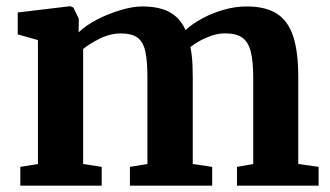

<svg xmlns="http://www.w3.org/2000/svg" viewBox="-20 -588 1044 608"><path d="M44.4 0V-59.6L100.1 -68.7V-461.1L36.1 -479.2V-548.5L202.6 -568.4L212.6 -564L229.6 -528.4L229 -485.6Q251.4 -507.5 287.4 -526.1Q323.4 -544.6 362 -556.1Q400.6 -567.6 430.3 -567.6Q466.6 -567.6 493.1 -559.5Q519.5 -551.4 537.9 -534.9Q556.2 -518.4 567.7 -492.9Q588.6 -512.3 620 -529.3Q651.3 -546.4 688.1 -557Q724.9 -567.6 760.9 -567.6Q821.1 -567.6 856.9 -544.6Q892.8 -521.5 908.6 -472.4Q924.5 -423.2 924.5 -345.1V-68.7L988.9 -59.6V0H730.5V-59.6L781.9 -68.7V-341Q781.9 -391.3 774.6 -422.5Q767.3 -453.7 748 -468.1Q728.8 -482.4 693 -482.4Q672.6 -482.4 652.2 -475.8Q631.8 -469.1 613.8 -459.2Q595.9 -449.2 582.9 -439.2Q585.7 -425.8 587.4 -410.7Q589.1 -395.5 589.7 -379Q590.4 -362.4 590.4 -344.2V-68.7L651.9 -59.6V0H391.4V-59.6L446.8 -68.7V-344.1Q446.8 -393.8 440.4 -424.1Q434.1 -454.4 416 -468.3Q397.9 -482.1 362.8 -482.1Q329.1 -482.1 296.9 -466.2Q264.6 -450.2 243.3 -433.1V-68.7L302 -59.6V0Z"/></svg>

Font: Merriweather 7pt Light
Style: Regular
Weight: 300
Designer: Eben Sorkin
Foundry: Eben Sorkin
Version: Version 2.200;gftools[0.9.31]